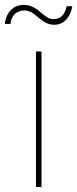

<svg xmlns="http://www.w3.org/2000/svg" viewBox="-48 -753 311 773"><path d="M96.7 0H119.1V-545.9H96.7ZM170.4 -653.3C207.5 -653.3 235.4 -681.6 243.2 -728H220.2C212.4 -690.9 194.3 -675.8 166.5 -675.8C126.5 -675.8 107.4 -733.4 46.9 -733.4C5.4 -733.4 -24.4 -701.2 -28.3 -656.7H-5.9C-2.9 -690.4 18.6 -710.9 50.8 -710.9C95.7 -710.9 115.7 -653.3 170.4 -653.3Z"/></svg>

Font: Raveo Thin
Style: Regular
Weight: 100
Designer: Jakub Foglar, Rasmus Andersson (Inter)
Foundry: Jakubfoglar.com
Version: Version 1.100;Glyphs 3.2.3 (3260)